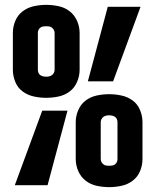

<svg xmlns="http://www.w3.org/2000/svg" viewBox="-20 -763 640 791"><path d="M170 -360Q145 -360 119.5 -365.5Q94 -371 73.5 -386Q53 -401 43 -425.5Q33 -450 33 -475V-627Q33 -653 43 -677Q53 -701 73.5 -716.5Q94 -732 119.5 -737.5Q145 -743 170 -743Q196 -743 221.5 -737.5Q247 -732 267 -716.5Q287 -701 297.5 -677Q308 -653 308 -627V-475Q308 -450 297.5 -425.5Q287 -401 267 -386Q247 -371 221.5 -365.5Q196 -360 170 -360ZM342 -428 424 -735H559L446 -428ZM170 -447Q177 -447 183 -448.5Q189 -450 194 -453.5Q199 -457 202 -463Q205 -469 205 -475V-627Q205 -634 202 -639.5Q199 -645 194 -649Q189 -653 183 -654Q177 -655 170 -655Q164 -655 157.5 -654Q151 -653 146 -649Q141 -645 138.5 -639.5Q136 -634 136 -627V-475Q136 -469 138.5 -463Q141 -457 146 -453.5Q151 -450 157.5 -448.5Q164 -447 170 -447ZM430 8Q404 8 378.5 2.5Q353 -3 333 -18.5Q313 -34 302.5 -58Q292 -82 292 -108V-260Q292 -285 302.5 -309.5Q313 -334 333 -349Q353 -364 378.5 -369.5Q404 -375 430 -375Q455 -375 480.5 -369.5Q506 -364 526.5 -349Q547 -334 557 -309.5Q567 -285 567 -260V-108Q567 -82 557 -58Q547 -34 526.5 -18.5Q506 -3 480.5 2.5Q455 8 430 8ZM41 0 154 -307H258L176 0ZM430 -80Q436 -80 442.5 -81Q449 -82 454 -86Q459 -90 461.5 -95.5Q464 -101 464 -108V-260Q464 -266 461.5 -272Q459 -278 454 -281.5Q449 -285 442.5 -286.5Q436 -288 430 -288Q423 -288 417 -286.5Q411 -285 406 -281.5Q401 -278 398 -272Q395 -266 395 -260V-108Q395 -101 398 -95.5Q401 -90 406 -86Q411 -82 417 -81Q423 -80 430 -80Z"/></svg>

Font: R Plex Mono
Style: Bold
Weight: 700
Monospace: yes
Designer: Belleve Invis
Foundry: Belleve Invis
Version: Version 31.8.0